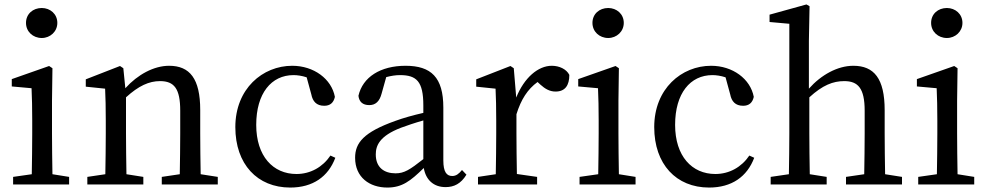

<svg xmlns="http://www.w3.org/2000/svg" viewBox="-20 -830 4442 864"><path d="M168 -659C206 -659 238 -688 238 -727C238 -767 206 -794 168 -794C128 -794 97 -767 97 -727C97 -688 128 -659 168 -659ZM216 -46C215 -102 214 -179 214 -230V-377L216 -523L201 -533L33 -474V-441L122 -433C124 -385 125 -349 125 -288V-230C125 -179 124 -102 123 -46L39 -34V0H291V-34Z M883 -46C882 -101 881 -177 881 -230V-335C881 -476 834 -534 741 -534C673 -534 600 -495 544 -433L535 -523L520 -533L366 -473V-440L453 -431C455 -387 456 -349 456 -287V-230C456 -179 455 -102 454 -46L373 -34V0H625V-34L549 -46C548 -102 547 -179 547 -230V-392C604 -444 651 -465 700 -465C764 -465 791 -431 791 -332V-230C791 -177 790 -101 789 -46L708 -34V0H960V-34Z M1467 -130C1432 -78 1377 -47 1314 -47C1209 -47 1133 -127 1133 -268C1133 -410 1201 -492 1301 -492C1318 -492 1339 -489 1360 -482L1381 -405C1387 -374 1404 -354 1439 -354C1465 -354 1481 -367 1487 -394C1472 -475 1392 -534 1295 -534C1162 -534 1039 -431 1039 -258C1039 -91 1138 14 1286 14C1388 14 1457 -35 1489 -120Z M1885 -114C1824 -66 1799 -50 1760 -50C1709 -50 1671 -76 1671 -135C1671 -175 1688 -218 1784 -255C1808 -264 1846 -277 1885 -288ZM2059 -65C2045 -48 2033 -38 2015 -38C1990 -38 1975 -56 1975 -108V-346C1975 -482 1920 -534 1805 -534C1692 -534 1612 -483 1593 -399C1596 -372 1612 -357 1642 -357C1670 -357 1688 -374 1697 -408L1718 -483C1741 -489 1761 -492 1780 -492C1854 -492 1885 -464 1885 -356V-322C1841 -312 1794 -299 1759 -286C1616 -235 1578 -187 1578 -120C1578 -32 1643 14 1723 14C1789 14 1827 -15 1887 -74C1896 -21 1931 12 1985 12C2023 12 2054 -3 2079 -44Z M2292 -523 2277 -533 2123 -473V-440L2210 -431C2212 -387 2213 -349 2213 -287V-230C2213 -179 2212 -101 2211 -46L2131 -34V0H2397V-34L2306 -47C2305 -103 2304 -179 2304 -230V-316C2325 -383 2354 -428 2399 -461L2412 -449C2433 -430 2454 -418 2480 -418C2524 -418 2542 -447 2542 -493C2529 -519 2497 -534 2463 -534C2402 -534 2339 -481 2303 -391Z M2717 -659C2755 -659 2787 -688 2787 -727C2787 -767 2755 -794 2717 -794C2677 -794 2646 -767 2646 -727C2646 -688 2677 -659 2717 -659ZM2765 -46C2764 -102 2763 -179 2763 -230V-377L2765 -523L2750 -533L2582 -474V-441L2671 -433C2673 -385 2674 -349 2674 -288V-230C2674 -179 2673 -102 2672 -46L2588 -34V0H2840V-34Z M3352 -130C3317 -78 3262 -47 3199 -47C3094 -47 3018 -127 3018 -268C3018 -410 3086 -492 3186 -492C3203 -492 3224 -489 3245 -482L3266 -405C3272 -374 3289 -354 3324 -354C3350 -354 3366 -367 3372 -394C3357 -475 3277 -534 3180 -534C3047 -534 2924 -431 2924 -258C2924 -91 3023 14 3171 14C3273 14 3342 -35 3374 -120Z M3963 -46C3962 -101 3961 -177 3961 -230V-334C3961 -477 3913 -534 3820 -534C3749 -534 3675 -493 3620 -431V-646L3623 -802L3609 -810L3443 -764V-731L3532 -723V-230C3532 -179 3531 -102 3530 -46L3448 -34V0H3700V-34L3624 -46C3623 -102 3622 -179 3622 -230V-392C3682 -447 3729 -465 3779 -465C3841 -465 3871 -433 3871 -332V-230C3871 -177 3870 -101 3869 -46L3787 -34V0H4039V-34Z M4241 -659C4279 -659 4311 -688 4311 -727C4311 -767 4279 -794 4241 -794C4201 -794 4170 -767 4170 -727C4170 -688 4201 -659 4241 -659ZM4289 -46C4288 -102 4287 -179 4287 -230V-377L4289 -523L4274 -533L4106 -474V-441L4195 -433C4197 -385 4198 -349 4198 -288V-230C4198 -179 4197 -102 4196 -46L4112 -34V0H4364V-34Z"/></svg>

Font: Source Han Serif JP Medium
Style: Regular
Weight: 500
Designer: Ryoko NISHIZUKA 西塚涼子 (kana & ideographs); Frank Grießhammer (Latin, Greek & Cyrillic); Wenlong ZHANG 张文龙 (bopomofo); San
Foundry: Adobe Systems Incorporated
Version: Version 1.001;PS 1.001;hotconv 16.6.54;makeotf.lib2.5.65590